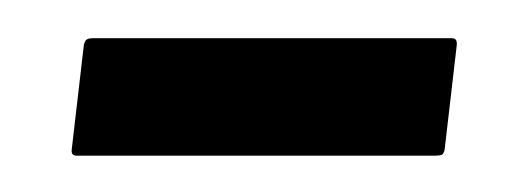

<svg xmlns="http://www.w3.org/2000/svg" viewBox="-20 -312 284 103"><path d="M222.5 -291.5Q225.5 -291.5 225 -287.5L218.5 -231.5Q218 -229.5 217 -229Q216 -228.5 213.5 -228.5H21Q18 -228.5 18.5 -232L25 -288Q25.5 -290 26.5 -290.8Q27.5 -291.5 30 -291.5Z"/></svg>

Font: Fraunces 120pt SemiBold
Style: Regular
Weight: 600
Version: Version 1.000;[b76b70a41]